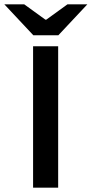

<svg xmlns="http://www.w3.org/2000/svg" viewBox="-70 -868 424 888"><path d="M83 0V-654H199V0ZM84 -705 -50 -848H42L140 -777H144L242 -848H334L200 -705Z"/></svg>

Font: Source Sans 3 SemiBold
Style: Regular
Weight: 600
Designer: Paul D. Hunt
Foundry: Adobe
Version: Version 3.046;hotconv 1.0.118;makeotfexe 2.5.65603